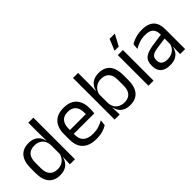

<svg xmlns="http://www.w3.org/2000/svg" viewBox="61 -1417 2162 2162"><g transform="rotate(-45 1142.0 -336.0)"><path d="M227 10.5Q139 10.5 93 -44Q47 -98.5 47 -203V-283.5Q47 -388.5 93.5 -443.8Q140 -499 230.5 -499Q275.5 -499 308.5 -483.8Q341.5 -468.5 362 -441Q382.5 -413.5 389.5 -376H416L392 -301.5Q390.5 -344.5 372.8 -373.8Q355 -403 324.8 -418Q294.5 -433 255.5 -433Q193.5 -433 160.8 -397Q128 -361 128 -291V-198Q128 -129 160.8 -93Q193.5 -57 255.5 -57Q292.5 -57 321 -71.2Q349.5 -85.5 368.2 -110.8Q387 -136 394 -168L414 -110H390Q383 -77 363.2 -49.5Q343.5 -22 310.2 -5.8Q277 10.5 227 10.5ZM471 0H390L393.5 -118L392 -144V-348L392.5 -365L390.5 -503.5V-662.5H471Z M808 11Q696.5 11 640 -43.5Q583.5 -98 583.5 -199.5V-286.5Q583.5 -389.5 636 -445.2Q688.5 -501 789.5 -501Q857.5 -501 903 -475.8Q948.5 -450.5 971.5 -404Q994.5 -357.5 994.5 -293V-275Q994.5 -259 993.2 -243Q992 -227 990 -211.5H915.5Q916.5 -235.5 916.8 -257Q917 -278.5 917 -296.5Q917 -341 902.8 -371.8Q888.5 -402.5 860.2 -418.8Q832 -435 789.5 -435Q726.5 -435 695 -398.5Q663.5 -362 663.5 -294V-247.5L664 -237.5V-191Q664 -160.5 673 -136Q682 -111.5 701.2 -93.8Q720.5 -76 750.2 -66.8Q780 -57.5 821 -57.5Q868.5 -57.5 909.5 -70Q950.5 -82.5 986.5 -104L979 -34Q946.5 -13.5 903.5 -1.2Q860.5 11 808 11ZM973 -211.5H626V-272.5H973Z M1343 10.5Q1298 10.5 1264.8 -4.5Q1231.5 -19.5 1211 -47.5Q1190.5 -75.5 1183.5 -112.5H1156.5L1181 -188.5Q1183.5 -144.5 1201.8 -115.2Q1220 -86 1250.5 -71.5Q1281 -57 1319.5 -57Q1380.5 -57 1412.8 -93Q1445 -129 1445 -200V-291.5Q1445 -361 1412.5 -397Q1380 -433 1318 -433Q1281 -433 1252.5 -418.5Q1224 -404 1205.2 -379Q1186.5 -354 1179.5 -322L1161 -378.5H1184Q1191.5 -412 1210.8 -439.2Q1230 -466.5 1263.5 -482.8Q1297 -499 1346.5 -499Q1434.5 -499 1480.5 -444.2Q1526.5 -389.5 1526.5 -285.5V-204.5Q1526.5 -99.5 1479.8 -44.5Q1433 10.5 1343 10.5ZM1183.5 0H1102.5V-662.5H1183V-503.5L1180.5 -363.5L1181 -348V-144L1180 -118Z M1722.5 0H1641.5V-488H1722.5ZM1650 -549 1705.5 -683H1788.5V-682.5L1716.5 -548.5H1650Z M2225.5 0H2145L2148.5 -118.5L2145.5 -131V-286.5L2146 -315Q2146 -374.5 2115.8 -403Q2085.5 -431.5 2020 -431.5Q1967.5 -431.5 1923.8 -416.5Q1880 -401.5 1846 -381.5L1853.5 -450.5Q1872.5 -462 1898.8 -473.2Q1925 -484.5 1958.8 -492Q1992.5 -499.5 2033 -499.5Q2085.5 -499.5 2122.2 -486.8Q2159 -474 2181.8 -450Q2204.5 -426 2215 -392Q2225.5 -358 2225.5 -316ZM1977 10.5Q1904.5 10.5 1865.8 -24.8Q1827 -60 1827 -125.5V-140Q1827 -207.5 1868.8 -240.8Q1910.5 -274 2001.5 -287L2156 -309L2160.5 -250L2011.5 -228.5Q1955.5 -220.5 1931.5 -201.2Q1907.5 -182 1907.5 -144.5V-136.5Q1907.5 -98 1931.2 -77.5Q1955 -57 2002.5 -57Q2044.5 -57 2074.5 -71.5Q2104.5 -86 2123 -110.5Q2141.5 -135 2148 -165L2160.5 -110H2145Q2138 -78 2118.8 -50.5Q2099.5 -23 2065 -6.2Q2030.5 10.5 1977 10.5Z"/></g></svg>

Font: Anek Devanagari
Style: Regular
Weight: 400
Designer: Kailash Malviya (Devanagari) & Yesha Goshar (Latin)
Foundry: Ek Type
Version: Version 1.003